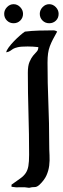

<svg xmlns="http://www.w3.org/2000/svg" viewBox="-20 -900 300 917"><path d="M99 -749Q131 -753 166.5 -754Q202 -755 234 -755Q245 -755 253 -749Q241 -728 232.5 -711.5Q224 -695 218 -679Q212 -663 209.5 -644.5Q207 -626 207 -601Q207 -504 211 -408Q215 -312 215 -215Q215 -185 216.5 -159Q218 -133 215 -109Q212 -85 202 -62.5Q192 -40 169 -18Q156 -6 145 -6.5Q134 -7 119 -3Q98 -7 77 -5.5Q56 -4 35 -8V-18Q60 -36 76.5 -47.5Q93 -59 102.5 -73Q112 -87 115.5 -107Q119 -127 119 -161Q119 -260 116 -357.5Q113 -455 113 -553Q113 -586 121 -604.5Q129 -623 138 -634Q147 -645 155 -653Q163 -661 163 -675Q137 -678 112 -678Q80 -678 65 -674.5Q50 -671 42.5 -666.5Q35 -662 29.5 -657.5Q24 -653 10 -650Q10 -658 21 -673Q32 -688 47 -703.5Q62 -719 76.5 -731.5Q91 -744 99 -749ZM215 -880Q233 -880 246.5 -866Q260 -852 260 -834Q260 -814 247 -801.5Q234 -789 215 -789Q196 -789 183 -802Q170 -815 170 -834Q170 -852 183.5 -866Q197 -880 215 -880ZM45 -880Q63 -880 76.5 -866Q90 -852 90 -834Q90 -815 77 -802Q64 -789 45 -789Q26 -789 13 -802Q0 -815 0 -834Q0 -852 13.5 -866Q27 -880 45 -880Z"/></svg>

Font: Augsburger Schrift CAT
Style: Regular
Weight: 400
Designer: Peter Wiegel nach Roos&Junge Offenbach
Foundry: CAT-Fonts, Peter Wiegel
Version: Version 1.000